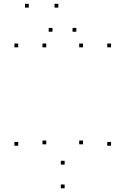

<svg xmlns="http://www.w3.org/2000/svg" viewBox="-20 -969 660 1010"><path d="M223.4 -209.8V-229.8H203.4V-209.8ZM223.4 -720V-740H203.4V-720ZM75.8 -720V-740H55.8V-720ZM75.8 -202.4V-222.4H55.8V-202.4ZM320 21.5V1.5H300V21.5ZM564.2 -202.4V-222.4H544.2V-202.4ZM564.2 -720V-740H544.2V-720ZM416.6 -720V-740H396.6V-720ZM416.6 -209.8V-229.8H396.6V-209.8ZM320 -103.2V-123.2H300V-103.2ZM286.8 -929V-949H266.8V-929ZM131.4 -929V-949H111.4V-929ZM256.2 -802.1V-822.1H236.2V-802.1ZM381.6 -802.1V-822.1H361.6V-802.1Z"/></svg>

Font: Monaspace Neon Dots Var
Style: Regular
Weight: 400
Designer: Riley Cran and the Lettermatic Team
Version: Version 1.100 (Monaspace Neon Dots)